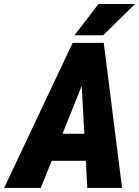

<svg xmlns="http://www.w3.org/2000/svg" viewBox="-69 -921 682 941"><path d="M353 -553.7 130.9 0H-48.8L287.1 -710.9H400.4ZM358.9 0 327.6 -570.3 331.5 -710.9H439.5L529.3 0ZM409.2 -265.1 385.7 -132.8H85.9L109.4 -265.1ZM295.9 -748 413.6 -901.4H592.8L436.5 -748Z"/></svg>

Font: Roboto Condensed Black
Style: Italic
Weight: 900
Italic angle: -12°
Designer: Christian Robertson
Foundry: Google
Version: Version 3.008; 2023